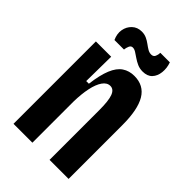

<svg xmlns="http://www.w3.org/2000/svg" viewBox="-213 -788 870 870"><g transform="rotate(45 221.5 -353.5)"><path d="M47 0V-333V-528H145L143 -370H160Q168 -433 183.5 -470.5Q199 -508 223.5 -524.5Q248 -541 281 -541Q342 -541 371 -492.5Q400 -444 400 -345V0H278V-320Q278 -379 268 -405.5Q258 -432 236 -432Q215 -432 200 -410.5Q185 -389 177 -351Q169 -313 168 -264V0ZM293 -581Q274 -581 258.5 -588Q243 -595 230 -604Q217 -613 206 -620Q195 -627 185 -627Q174 -627 169 -615.5Q164 -604 163 -592H102Q89 -620 93.5 -646Q98 -672 116.5 -689.5Q135 -707 163 -707Q180 -707 194 -700.5Q208 -694 220 -685Q232 -676 243 -669.5Q254 -663 266 -663Q280 -663 285 -674.5Q290 -686 290 -698H351Q361 -670 358 -642.5Q355 -615 339 -598Q323 -581 293 -581Z"/></g></svg>

Font: Bricolage Grotesque 36pt Condensed SemiBold
Style: Regular
Weight: 600
Width: 3
Designer: Mathieu Triay
Foundry: Atelier Triay
Version: Version 1.001;gftools[0.9.33.dev8+g029e19f]